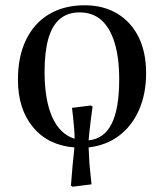

<svg xmlns="http://www.w3.org/2000/svg" viewBox="-20 -546 621 728"><path d="M255 162 249 158Q251 136 253 108.5Q255 81 258 55Q261 29 262 13Q162 5 105 -64Q48 -133 48 -244Q48 -331 78.5 -394.5Q109 -458 166 -492Q223 -526 301 -526Q372 -526 424.5 -494.5Q477 -463 505.5 -405.5Q534 -348 534 -269Q534 -190 507 -129Q480 -68 431.5 -31.5Q383 5 316 13Q317 29 318 53.5Q319 78 322 104Q325 130 327 153ZM316 -14Q374 -19 403 -76Q432 -133 432 -245Q432 -327 414.5 -384Q397 -441 364 -470Q331 -499 282 -499Q237 -499 207.5 -474.5Q178 -450 163.5 -400Q149 -350 149 -274Q149 -167 178 -102Q207 -37 263 -20Q263 -38 261 -60Q259 -82 257 -103Q255 -124 253 -137L324 -146L331 -142Q328 -119 324.5 -93Q321 -67 319 -46Q317 -25 316 -14Z"/></svg>

Font: Literata 60pt
Style: Regular
Weight: 400
Designer: Latin by Veronika Burian and Jose Scaglione. Greek by Irene Vlachou. Cyrillic by Vera Evstafieva.
Foundry: TypeTogether
Version: Version 3.002